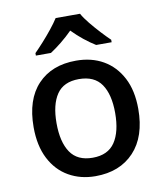

<svg xmlns="http://www.w3.org/2000/svg" viewBox="-86 -836 782 916"><g transform="rotate(-10 305.0 -378.0)"><path d="M559 -271Q559 -137 490 -63.5Q421 10 303 10Q231 10 174 -22.5Q117 -55 84.5 -118Q52 -181 52 -271Q52 -405 120 -477Q188 -549 306 -549Q381 -549 437.5 -516.5Q494 -484 526.5 -422Q559 -360 559 -271ZM163 -271Q163 -180 197 -129.5Q231 -79 305 -79Q379 -79 413 -129.5Q447 -180 447 -271Q447 -361 413 -410.5Q379 -460 304 -460Q230 -460 196.5 -410.5Q163 -361 163 -271ZM364 -766Q376 -744 398.5 -716.5Q421 -689 445.5 -662.5Q470 -636 489 -618V-606H414Q388 -622 359 -645Q330 -668 304 -695Q277 -668 249 -645.5Q221 -623 195 -606H122V-618Q141 -637 164.5 -663Q188 -689 210 -716.5Q232 -744 246 -766Z"/></g></svg>

Font: Noto Sans NKo Unjoined Medium
Style: Regular
Weight: 500
Designer: Monotype Design Team
Foundry: Monotype Imaging Inc.
Version: Version 2.004